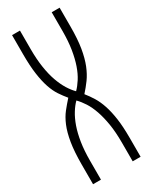

<svg xmlns="http://www.w3.org/2000/svg" viewBox="-180 -725 613 770"><g transform="rotate(-30 126.0 -340.0)"><path d="M245.1 -592.8Q245.1 -534.7 238.3 -493.9Q231.4 -453.1 219.5 -423.3Q207.5 -393.6 191.7 -371.8Q175.8 -350.1 157.7 -330.1Q172.4 -312 185.3 -291Q198.2 -270 207.5 -241.9Q216.8 -213.9 222.2 -176.5Q227.5 -139.2 227.5 -88.4V0H190.9V-86.9Q190.9 -135.3 184.8 -172.6Q178.7 -210 168.7 -238.8Q158.7 -267.6 145.3 -288.6Q131.8 -309.6 117.2 -324.2Q102.5 -309.6 89.4 -288.3Q76.2 -267.1 65.9 -238Q55.7 -209 49.8 -171.6Q43.9 -134.3 43.9 -86.9V0H7.3V-89.8Q7.3 -150.9 14.2 -191.9Q21 -232.9 33 -261.5Q44.9 -290 60.8 -310.1Q76.7 -330.1 94.7 -350.1Q80.1 -367.7 67.1 -387.2Q54.2 -406.7 44.9 -434.3Q35.6 -461.9 30.3 -499.8Q24.9 -537.6 24.9 -591.3V-680.2H61.5V-594.2Q61.5 -546.9 67.4 -509.3Q73.2 -471.7 83.5 -442.9Q93.8 -414.1 106.9 -392.8Q120.1 -371.6 134.8 -356.9Q149.4 -371.6 162.8 -392.6Q176.3 -413.6 186.3 -442.4Q196.3 -471.2 202.4 -508.5Q208.5 -545.9 208.5 -594.2V-680.2H245.1Z"/></g></svg>

Font: Tulpen One
Style: Regular
Weight: 400
Designer: Naima Ben Ayed
Foundry: Naima Ben Ayed, Anton Koovit
Version: Version 1.002